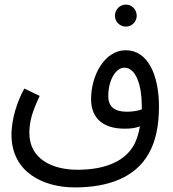

<svg xmlns="http://www.w3.org/2000/svg" viewBox="-20 -629 753 837"><path d="M529 -513C555 -513 576 -535 576 -560C576 -587 555 -609 529 -609C502 -609 481 -587 481 -560C481 -535 502 -513 529 -513ZM306 188C450 188 569 146 628 41C659 -13 673 -82 673 -164C673 -300 626 -410 528 -410C436 -410 377 -300 377 -197C377 -125 417 -68 524 -68C545 -68 569 -70 590 -78C585 -49 577 -23 566 -1C528 72 442 111 318 111C206 111 108 63 108 -49C108 -102 122 -145 153 -211L86 -243C36 -151 30 -72 30 -42C30 122 169 188 306 188ZM452 -210C452 -280 485 -334 522 -334C573 -334 598 -256 598 -169C598 -163 598 -157 598 -152C578 -145 555 -142 533 -142C484 -142 452 -160 452 -210Z"/></svg>

Font: Noto Sans Arabic UI Cn
Style: Regular
Weight: 400
Width: 3
Designer: Monotype Design Team, Nadine Chahine and Nizar Qandah
Foundry: Monotype Imaging Inc.
Version: Version 2.010